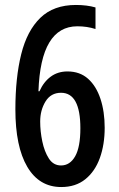

<svg xmlns="http://www.w3.org/2000/svg" viewBox="-20 -744 481 774"><path d="M42 -303Q42 -431 65.5 -525.5Q89 -620 142.5 -672Q196 -724 286 -724Q308 -724 328 -721.5Q348 -719 365 -714V-627Q331 -638 292 -638Q144 -638 135 -376H139Q156 -414 184.5 -435Q213 -456 252 -456Q302 -456 335 -426.5Q368 -397 385 -345.5Q402 -294 402 -229Q402 -161 382.5 -107Q363 -53 324 -21.5Q285 10 227 10Q138 10 90 -71.5Q42 -153 42 -303ZM226 -77Q262 -77 283 -114Q304 -151 304 -227Q304 -370 226 -370Q185 -370 163.5 -335Q142 -300 142 -254Q142 -215 150.5 -174Q159 -133 177 -105Q195 -77 226 -77Z"/></svg>

Font: Noto Sans Lao Looped ExtraCondensed Medium
Style: Regular
Weight: 500
Width: 2
Designer: Mark Frömberg, Ben Mitchell
Foundry: The Fontpad Ltd
Version: Version 1.002; ttfautohint (v1.8.4.7-5d5b)